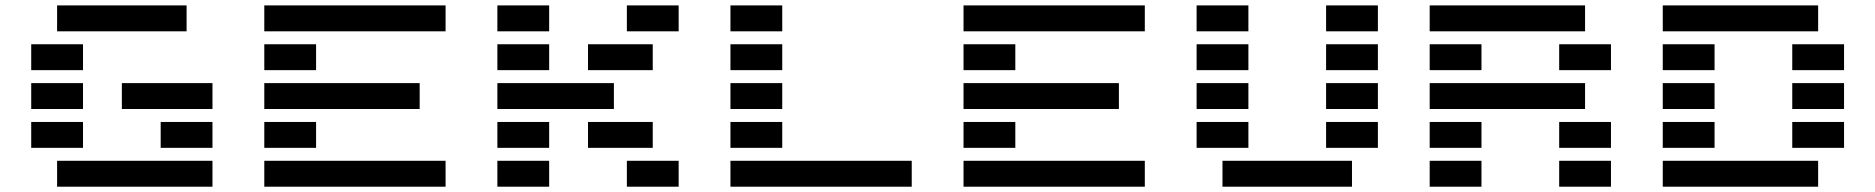

<svg xmlns="http://www.w3.org/2000/svg" viewBox="-20 -704 7071 724"><path d="M781.2 -97.7V0H195.3V-97.7ZM683.6 -683.6V-585.9H195.3V-683.6ZM97.7 -439.5V-537.1H293V-439.5ZM97.7 -293V-390.6H293V-293ZM781.2 -390.6V-293H439.5V-390.6ZM97.7 -146.5V-244.1H293V-146.5ZM585.9 -146.5V-244.1H781.2V-146.5Z M1660.2 -97.7V0H976.6V-97.7ZM976.6 -585.9V-683.6H1660.2V-585.9ZM976.6 -439.5V-537.1H1171.9V-439.5ZM976.6 -293V-390.6H1562.5V-293ZM976.6 -146.5V-244.1H1171.9V-146.5Z M1855.5 -585.9V-683.6H2050.8V-585.9ZM2343.8 -585.9V-683.6H2539.1V-585.9ZM2197.3 -439.5V-537.1H2441.4V-439.5ZM1855.5 -439.5V-537.1H2050.8V-439.5ZM2294.9 -390.6V-293H1855.5V-390.6ZM2197.3 -146.5V-244.1H2441.4V-146.5ZM1855.5 -146.5V-244.1H2050.8V-146.5ZM1855.5 0V-97.7H2050.8V0ZM2343.8 0V-97.7H2539.1V0Z M2734.4 -585.9V-683.6H2929.7V-585.9ZM2734.4 -439.5V-537.1H2929.7V-439.5ZM2734.4 -293V-390.6H2929.7V-293ZM2734.4 -146.5V-244.1H2929.7V-146.5ZM3418 -97.7V0H2734.4V-97.7Z M4296.9 -97.7V0H3613.3V-97.7ZM3613.3 -585.9V-683.6H4296.9V-585.9ZM3613.3 -439.5V-537.1H3808.6V-439.5ZM3613.3 -293V-390.6H4199.2V-293ZM3613.3 -146.5V-244.1H3808.6V-146.5Z M4492.2 -585.9V-683.6H4687.5V-585.9ZM4980.5 -585.9V-683.6H5175.8V-585.9ZM4492.2 -439.5V-537.1H4687.5V-439.5ZM4980.5 -439.5V-537.1H5175.8V-439.5ZM4492.2 -293V-390.6H4687.5V-293ZM4980.5 -293V-390.6H5175.8V-293ZM4492.2 -146.5V-244.1H4687.5V-146.5ZM4980.5 -146.5V-244.1H5175.8V-146.5ZM4589.8 0V-97.7H5078.1V0Z M5859.4 0V-97.7H6054.7V0ZM5957 -683.6V-585.9H5371.1V-683.6ZM5371.1 -439.5V-537.1H5566.4V-439.5ZM5859.4 -439.5V-537.1H6054.7V-439.5ZM5371.1 -293V-390.6H5957V-293ZM5371.1 -146.5V-244.1H5566.4V-146.5ZM5859.4 -146.5V-244.1H6054.7V-146.5ZM5371.1 0V-97.7H5566.4V0Z M6250 0V-97.7H6835.9V0ZM6835.9 -683.6V-585.9H6250V-683.6ZM6250 -439.5V-537.1H6445.3V-439.5ZM6738.3 -439.5V-537.1H6933.6V-439.5ZM6250 -293V-390.6H6445.3V-293ZM6738.3 -293V-390.6H6933.6V-293ZM6250 -146.5V-244.1H6445.3V-146.5ZM6738.3 -146.5V-244.1H6933.6V-146.5Z"/></svg>

Font: Trigram
Style: Regular
Weight: 400
Designer: GGBotNet
Foundry: GGBotNet
Version: 1.05